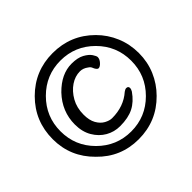

<svg xmlns="http://www.w3.org/2000/svg" viewBox="-122 -711 745 745"><g transform="rotate(-45 250.0 -338.5)"><path d="M249 -102Q151 -102 83 -172Q13 -241 13 -338Q13 -437 82 -506Q151 -575 249 -575Q348 -575 417 -506Q450 -473 468 -430Q486 -387 486 -338.5Q486 -290 468 -247.5Q450 -205 417 -172Q348 -102 249 -102ZM113 -201Q170 -144 250 -144Q330 -144 387 -201Q444 -258 444 -338.5Q444 -419 387 -476Q330 -533 250 -533Q170 -533 113 -476Q56 -419 56 -338.5Q56 -258 113 -201ZM234 -189Q202 -189 175 -204.5Q148 -220 131 -249Q114 -278 114 -318Q114 -389 165 -443Q215 -494 272 -494Q305 -494 325 -483Q345 -472 353.5 -459Q362 -446 362 -440Q362 -429 352 -418Q342 -407 334 -407Q325 -407 317 -428Q314 -434 307 -438Q291 -450 274 -450Q247 -450 222.5 -433.5Q198 -417 181.5 -388Q165 -359 165 -321Q165 -290 176 -270.5Q187 -251 203.5 -242Q220 -233 234 -233Q298 -233 341 -271Q349 -277 355 -277Q366 -277 366 -266Q366 -261 361 -252Q338 -219 308.5 -204Q279 -189 234 -189Z"/></g></svg>

Font: LXGW WenKai Mono TC
Style: Regular
Weight: 400
Designer: LXGW / Fontworks Inc.
Foundry: LXGW / Fontworks Inc.
Version: Version 1.330